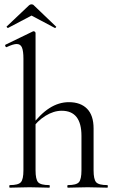

<svg xmlns="http://www.w3.org/2000/svg" viewBox="-20 -870 539 890"><path d="M25.8 0Q23 0 23 -6Q23 -12 25.8 -12Q64.8 -12 76.7 -25.3Q88.6 -38.6 88.6 -81V-597.8Q88.6 -633.4 81.8 -649.7Q75 -666 57.2 -666Q41.6 -666 11.2 -651.8Q7.4 -650 4.8 -655.6Q2.2 -661.2 5.8 -663L133.4 -724.8Q134.6 -725 134.8 -725Q135 -725 136 -725Q139.4 -725 142.1 -722.5Q144.8 -720 144.8 -716.8V-81Q144.8 -38.6 156.7 -25.3Q168.6 -12 208.4 -12Q210.8 -12 210.8 -6Q210.8 0 208.4 0Q190 0 166.9 -1Q143.8 -2 117.2 -2Q91.4 -2 67.4 -1Q43.4 0 25.8 0ZM294.8 0Q292 0 292 -6Q292 -12 294.8 -12Q333.8 -12 345.7 -25.3Q357.6 -38.6 357.6 -81V-240.2Q357.6 -356.6 266 -356.6Q228.8 -356.6 190.9 -333.2Q153 -309.8 126.2 -270.2L121.8 -282.2Q166.4 -341.8 209.6 -369.1Q252.8 -396.4 299.2 -396.4Q353.6 -396.4 383.7 -365.8Q413.8 -335.2 413.8 -274.6V-81Q413.8 -38.6 425.7 -25.3Q437.6 -12 477.4 -12Q479.8 -12 479.8 -6Q479.8 0 477.4 0Q459 0 435.9 -1Q412.8 -2 386.2 -2Q360.4 -2 336.4 -1Q312.4 0 294.8 0ZM11.2 -747.4 114.2 -845Q119.2 -850 126.2 -850Q133.2 -850 137.2 -845L239.2 -747.4Q242.2 -746.4 239.2 -742.9Q236.2 -739.4 234.2 -740.4L126.2 -797.8L17.2 -740.4Q16.2 -739.4 12.7 -742.9Q9.2 -746.4 11.2 -747.4Z"/></svg>

Font: Cormorant Light
Style: Regular
Weight: 300
Designer: Christian Thalmann (Catharsis Fonts)
Foundry: Catharsis Fonts
Version: Version 4.000